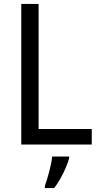

<svg xmlns="http://www.w3.org/2000/svg" viewBox="-20 -734 508 975"><path d="M88 0H446V-79H176V-714H88ZM331 70V61H245C241 103 221 175 208 209V221H255C288 179 320 111 331 70Z"/></svg>

Font: Noto Sans Devanagari SemiCondensed
Style: Regular
Weight: 400
Width: 4
Designer: Jelle Bosma - Monotype Design Team
Foundry: Monotype Imaging Inc.
Version: Version 2.004